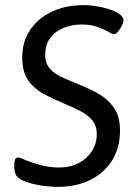

<svg xmlns="http://www.w3.org/2000/svg" viewBox="-20 -726 540 752"><path d="M206 6Q190 6 163.5 3.5Q137 1 110 -5.5Q83 -12 63 -22Q50 -29 43 -40Q36 -51 36 -76Q36 -99 40.5 -104Q45 -109 52 -109Q57 -109 65 -105.5Q73 -102 85 -97Q106 -89 138.5 -79.5Q171 -70 214 -70Q254 -70 286.5 -86.5Q319 -103 339 -132.5Q359 -162 359 -201Q359 -235 340 -256.5Q321 -278 291 -293Q261 -308 227 -322Q189 -338 152 -357.5Q115 -377 91 -410.5Q67 -444 67 -501Q67 -562 97.5 -608Q128 -654 182.5 -680Q237 -706 309 -706Q339 -706 379 -697.5Q419 -689 443 -674Q464 -661 464 -646Q464 -640 458 -627Q452 -614 443 -603Q434 -592 426 -592Q421 -592 413.5 -596.5Q406 -601 394 -607Q379 -615 356 -622.5Q333 -630 299 -630Q262 -630 229.5 -617Q197 -604 177 -577.5Q157 -551 157 -511Q157 -478 175 -457.5Q193 -437 221.5 -424Q250 -411 283 -398Q323 -382 361 -361.5Q399 -341 424.5 -306.5Q450 -272 450 -215Q450 -147 419 -97.5Q388 -48 333 -21Q278 6 206 6Z"/></svg>

Font: Asap
Style: Italic
Weight: 400
Italic angle: -6°
Designer: Pablo Cosgaya
Foundry: Omnibus-Type
Version: Version 3.001; ttfautohint (v1.8.3)